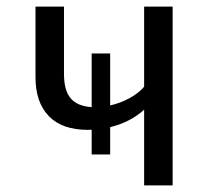

<svg xmlns="http://www.w3.org/2000/svg" viewBox="-20 -560 655 580"><path d="M312.8 -398.5V-241.5Q342.6 -248.2 370 -262.8Q397.4 -277.4 415.4 -297.9V-540H501.5V0H415.4V-228.7Q373.8 -190.8 312.8 -175.9V-93.3H256.9V-168.2Q251.3 -167.7 245.6 -167.7Q167.2 -167.7 127.2 -209.5Q87.2 -251.3 87.2 -326.7V-540H173.3V-336.9Q173.3 -286.2 193.8 -262.6Q214.4 -239 256.9 -236.4V-398.5Z"/></svg>

Font: FiraCode Nerd Font
Style: Regular
Weight: 400
Designer: Carrois Corporate, Edenspiekermann AG, Nikita Prokopov
Foundry: Carrois Corporate, Edenspiekermann AG, Nikita Prokopov
Version: Version 6.002;Nerd Fonts 2.2.2